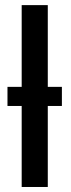

<svg xmlns="http://www.w3.org/2000/svg" viewBox="-20 -745 281 765"><path d="M66.4 0V-322.8H9.8V-398.9H66.4V-724.6H170.4V-398.9H226.6V-322.8H170.4V0Z"/></svg>

Font: Arimo Medium
Style: Regular
Weight: 500
Designer: Steve Matteson
Foundry: Monotype Imaging Inc.
Version: Version 1.33